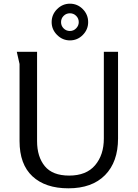

<svg xmlns="http://www.w3.org/2000/svg" viewBox="-20 -1009 747 1041"><path d="M181 -728V-244Q181 -159 223 -108Q265 -57 355 -57Q448 -57 495.5 -113Q543 -169 543 -258V-728H620V-258Q620 -131 549.5 -59.5Q479 12 351 12Q226 12 156 -53Q86 -118 86 -244V-662L71 -728ZM359 -989Q400 -989 429 -959.5Q458 -930 458 -889Q458 -849 429 -819.5Q400 -790 359 -790Q319 -790 289.5 -819.5Q260 -849 260 -889Q260 -930 289.5 -959.5Q319 -989 359 -989ZM359 -937Q339 -937 325 -923Q311 -909 311 -889Q311 -869 325 -855Q339 -841 359 -841Q379 -841 393 -855.5Q407 -870 407 -889Q407 -909 393 -923Q379 -937 359 -937Z"/></svg>

Font: Rosario Light
Style: Regular
Weight: 300
Designer: Hector Gatti
Foundry: Omnibus Type
Version: Version 1.101; ttfautohint (v1.8.1.43-b0c9)